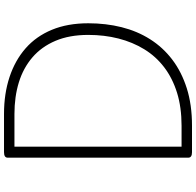

<svg xmlns="http://www.w3.org/2000/svg" viewBox="-30 -947 977 957"><g transform="rotate(-90 458.5 -468.5)"><path d="M178 0Q151 0 151 -19V-918Q151 -928 158 -932.5Q165 -937 179 -937H369Q470 -937 553 -909.5Q636 -882 696 -829.5Q756 -777 788.5 -698.5Q821 -620 821 -517Q821 -429 801.5 -351Q782 -273 741.5 -209Q701 -145 640 -98.5Q579 -52 497 -26Q415 0 311 0ZM206 -52H310Q402 -52 474.5 -74.5Q547 -97 601.5 -138.5Q656 -180 691.5 -238Q727 -296 745 -366.5Q763 -437 763 -517Q763 -611 733.5 -680.5Q704 -750 651 -795.5Q598 -841 526.5 -863Q455 -885 369 -885H206Z"/></g></svg>

Font: Playwrite US Modern ExtraLight
Style: Regular
Weight: 250
Designer: Veronika Burian, José Scaglione
Foundry: TypeTogether
Version: Version 1.003